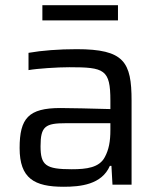

<svg xmlns="http://www.w3.org/2000/svg" viewBox="-20 -706 610 734"><path d="M142 -686V-628H431V-686ZM223 8C287 8 369 0 400 -72H406L410 0H483V-321C483 -469 455 -518 273 -518C206 -518 140 -513 89 -504V-438C123 -444 200 -449 245 -449C379 -449 402 -441 402 -321V-289C337 -291 240 -293 211 -293C89 -293 55 -254 55 -140C55 -24 111 8 223 8ZM254 -59C155 -59 135 -74 135 -147C135 -223 153 -235 232 -235H402V-209C402 -165 396 -134 381 -106C360 -65 311 -59 254 -59Z"/></svg>

Font: Saira UNSAM
Style: Regular
Weight: 400
Designer: Hector Gatti with collaboration of the Omnibus-Type team
Foundry: Omnibus-Type
Version: Version 0.072;PS 000.072;hotconv 1.0.88;makeotf.lib2.5.64775